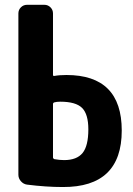

<svg xmlns="http://www.w3.org/2000/svg" viewBox="-20 -750 540 780"><path d="M240.2 -99.6Q292 -99.6 315.4 -128.4Q338.9 -157.2 338.9 -224.6Q338.9 -286.1 313.5 -311.5Q288.1 -336.9 224.6 -336.9Q210 -336.9 200.2 -334Q195.3 -332 195.3 -327.1V-110.4Q195.3 -106.4 200.2 -103.5Q222.7 -99.6 240.2 -99.6ZM250 -445.3Q474.6 -445.3 474.6 -219.7Q474.6 10.7 235.4 9.8Q167 9.8 89.8 0Q75.2 -2 64.9 -13.7Q54.7 -25.4 54.7 -40V-695.3Q54.7 -710 64.9 -720.2Q75.2 -730.5 89.8 -730.5H160.2Q174.8 -730.5 185.1 -720.2Q195.3 -710 195.3 -695.3V-445.3Q195.3 -441.4 200.2 -441.4Q220.7 -445.3 250 -445.3Z"/></svg>

Font: Rounded-L Mgen+ 1mn bold
Style: Bold
Weight: 700
Designer: [Source Han Sans]
Ryoko NISHIZUKA  (kana & ideographs); Paul D. Hunt (Latin, Greek & Cyrillic); Wenlong ZHANG  (bopomofo
Version: Version 1.059.20150602